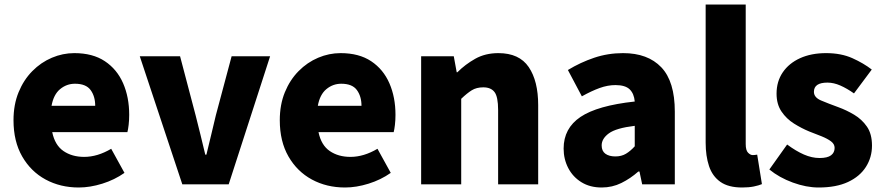

<svg xmlns="http://www.w3.org/2000/svg" viewBox="-20 -819 3925 853"><path d="M330 14Q248 14 182.5 -21.5Q117 -57 78.5 -124Q40 -191 40 -285Q40 -354 62.5 -409Q85 -464 123.5 -503Q162 -542 210.5 -562.5Q259 -583 310 -583Q392 -583 446 -547Q500 -511 527 -449Q554 -387 554 -309Q554 -285 551.5 -264Q549 -243 546 -232H212Q224 -174 262 -148Q300 -122 354 -122Q413 -122 474 -158L533 -51Q489 -20 434.5 -3Q380 14 330 14ZM209 -349H403Q403 -391 382.5 -419Q362 -447 313 -447Q276 -447 247 -423Q218 -399 209 -349Z M790 0 601 -569H780L849 -307Q860 -265 870.5 -221Q881 -177 892 -132H897Q908 -177 918.5 -221Q929 -265 939 -307L1009 -569H1180L996 0Z M1513 14Q1431 14 1365.5 -21.5Q1300 -57 1261.5 -124Q1223 -191 1223 -285Q1223 -354 1245.5 -409Q1268 -464 1306.5 -503Q1345 -542 1393.5 -562.5Q1442 -583 1493 -583Q1575 -583 1629 -547Q1683 -511 1710 -449Q1737 -387 1737 -309Q1737 -285 1734.5 -264Q1732 -243 1729 -232H1395Q1407 -174 1445 -148Q1483 -122 1537 -122Q1596 -122 1657 -158L1716 -51Q1672 -20 1617.5 -3Q1563 14 1513 14ZM1392 -349H1586Q1586 -391 1565.5 -419Q1545 -447 1496 -447Q1459 -447 1430 -423Q1401 -399 1392 -349Z M1851 0V-569H1996L2009 -498H2012Q2047 -533 2091.5 -558Q2136 -583 2194 -583Q2287 -583 2329 -521Q2371 -459 2371 -352V0H2193V-330Q2193 -389 2177 -410Q2161 -431 2127 -431Q2097 -431 2076 -418Q2055 -405 2029 -380V0Z M2653 14Q2601 14 2563 -9.5Q2525 -33 2504.5 -72.5Q2484 -112 2484 -159Q2484 -249 2559 -299.5Q2634 -350 2800 -368Q2797 -403 2777.5 -422Q2758 -441 2714 -441Q2680 -441 2644 -428Q2608 -415 2565 -391L2503 -508Q2559 -542 2620 -562.5Q2681 -583 2748 -583Q2858 -583 2918 -520Q2978 -457 2978 -323V0H2833L2821 -57H2816Q2781 -26 2740.5 -6Q2700 14 2653 14ZM2714 -124Q2741 -124 2761 -136Q2781 -148 2800 -169V-260Q2717 -250 2685 -226.5Q2653 -203 2653 -173Q2653 -148 2669.5 -136Q2686 -124 2714 -124Z M3277 14Q3216 14 3180.5 -11Q3145 -36 3130 -81Q3115 -126 3115 -185V-799H3293V-179Q3293 -151 3303.5 -140.5Q3314 -130 3324 -130Q3329 -130 3333 -130.5Q3337 -131 3344 -132L3365 -1Q3351 5 3329 9.5Q3307 14 3277 14Z M3617 14Q3562 14 3502 -8Q3442 -30 3398 -66L3477 -177Q3516 -148 3551.5 -132.5Q3587 -117 3621 -117Q3656 -117 3672 -129Q3688 -141 3688 -162Q3688 -179 3672 -191Q3656 -203 3630 -213.5Q3604 -224 3575 -235Q3541 -249 3507.5 -270Q3474 -291 3452 -323.5Q3430 -356 3430 -403Q3430 -457 3457.5 -497.5Q3485 -538 3534.5 -560.5Q3584 -583 3650 -583Q3717 -583 3767 -560.5Q3817 -538 3853 -510L3774 -404Q3743 -426 3713.5 -439Q3684 -452 3656 -452Q3596 -452 3596 -411Q3596 -386 3628 -372.5Q3660 -359 3704 -343Q3740 -330 3774.5 -309.5Q3809 -289 3831.5 -256.5Q3854 -224 3854 -172Q3854 -120 3827 -77.5Q3800 -35 3747.5 -10.5Q3695 14 3617 14Z"/></svg>

Font: Source Han Sans TC Heavy
Style: Regular
Weight: 900
Designer: Ryoko NISHIZUKA Ë•øÂ°öÊ∂ºÂ≠ê (kana, bopomofo & ideographs); Paul D. Hunt (Latin, Greek & Cyrillic); Sandoll Communicatio
Foundry: Adobe
Version: Version 2.004;hotconv 1.0.118;makeotfexe 2.5.65603